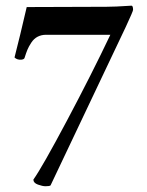

<svg xmlns="http://www.w3.org/2000/svg" viewBox="-20 -646 520 677"><path d="M355.5 -622.1Q370.1 -622.1 390.6 -623Q411.1 -624 426.3 -625Q441.4 -626 443.4 -626Q449.2 -626 449.2 -611.3Q449.2 -606.4 423.8 -551.8L158.2 7.8Q154.3 10.7 140.6 10.7Q129.9 10.7 113.8 4.9Q97.7 -1 97.7 -12.7Q128.9 -56.6 215.8 -220.2Q302.7 -383.8 369.1 -523.4H142.6Q126 -523.4 112.8 -516.6Q99.6 -509.8 90.3 -495.6Q81.1 -481.4 76.7 -470.7Q72.3 -460 66.4 -441.4Q64.5 -436.5 54.7 -435.5Q40 -434.6 31.2 -443.4Q49.8 -515.6 74.2 -621.1Z"/></svg>

Font: Crimson
Style: Bold
Weight: 700
Version: Version 0.8 ; ttfautohint (v1.00) -l 8 -r 50 -G 200 -x 14 -D